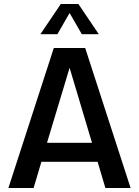

<svg xmlns="http://www.w3.org/2000/svg" viewBox="-20 -940 695 960"><path d="M249 -700H406L633 0H507L468 -131H187L148 0H22ZM440 -226 328 -601 215 -226ZM284 -920H372L474 -769H389L328 -875L267 -769H182Z"/></svg>

Font: Moderustic Med
Style: Regular
Weight: 500
Designer: Tural Alisoy
Foundry: TAFT Foundry
Version: Version 2.110